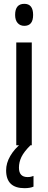

<svg xmlns="http://www.w3.org/2000/svg" viewBox="-20 -759 251 1003"><path d="M107 -739Q153 -739 153 -681Q153 -624 107 -624Q85 -624 72 -639Q59 -654 59 -681Q59 -739 107 -739ZM146 -537V0H65V-537ZM79 117Q79 166 124 166Q135 166 142.5 164Q150 162 155 160V216Q137 224 108 224Q12 224 12 131Q12 93 33.5 56Q55 19 93 -12L139 0Q105 34 92 61Q79 88 79 117Z"/></svg>

Font: Noto Sans Myanmar ExtraCondensed
Style: Regular
Weight: 400
Width: 2
Designer: Monotype Design Team
Foundry: Monotype Imaging Inc.
Version: Version 2.107; ttfautohint (v1.8.4.7-5d5b)